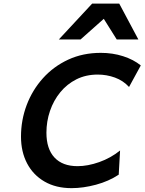

<svg xmlns="http://www.w3.org/2000/svg" viewBox="-20 -1003 780 1036"><path d="M627.9 -190.9 620.6 -60.5Q566.9 -24.9 497.8 -6.3Q428.7 12.2 366.2 12.2Q281.7 12.2 220.5 -23.2Q159.2 -58.6 126.2 -121.3Q93.3 -184.1 93.3 -265.6Q93.3 -355 124 -436.3Q154.8 -517.6 211.9 -581.1Q269 -644.5 348.1 -681.2Q427.2 -717.8 523.9 -717.8Q587.9 -717.8 644.3 -699.7Q700.7 -681.6 739.7 -649.9L676.3 -533.7Q644.5 -568.4 599.9 -584.5Q555.2 -600.6 507.3 -600.6Q443.4 -600.6 392.3 -575Q341.3 -549.3 305.2 -505.1Q269 -460.9 249.8 -404.5Q230.5 -348.1 230.5 -287.1Q230.5 -199.7 273.9 -153.1Q317.4 -106.4 398.4 -106.4Q453.6 -106.4 515.6 -128.4Q577.6 -150.4 627.9 -190.9ZM726.6 -790H609.9L540 -901.4L414.6 -790H297.4L477.1 -983.4H623.5Z"/></svg>

Font: Andika
Style: Bold Italic
Weight: 700
Italic angle: -14°
Designer: Victor Gaultney, Annie Olsen, Julie Remington, Don Collingsworth, Eric Hays, Becca Hirsbrunner
Foundry: SIL International
Version: Version 6.101